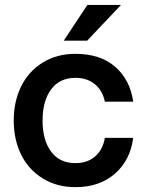

<svg xmlns="http://www.w3.org/2000/svg" viewBox="-20 -752 590 784"><path d="M288.1 12.2Q211.9 12.2 154.1 -23.7Q96.2 -59.6 66.2 -120.8Q36.1 -182.1 36.1 -259.8Q36.1 -337.4 66.2 -398.9Q96.2 -460.4 154.1 -496.3Q211.9 -532.2 288.1 -532.2Q389.6 -532.2 450.4 -479.2Q511.2 -426.3 523.9 -336.9H408.2Q398.9 -382.3 367.4 -408.2Q335.9 -434.1 288.1 -434.1Q223.1 -434.1 188.5 -386.7Q153.8 -339.4 153.8 -259.8Q153.8 -180.2 188.5 -133.1Q223.1 -85.9 288.1 -85.9Q336.9 -85.9 368.4 -113.3Q399.9 -140.6 408.2 -189H523.9Q512.2 -98.1 449.5 -43Q386.7 12.2 288.1 12.2ZM240.2 -585.9 336.9 -731.9H474.1L335.9 -585.9Z"/></svg>

Font: Aspekta 550
Style: Regular
Weight: 550
Designer: Ivo Dolenc
Version: Version 2.000